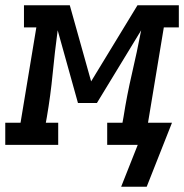

<svg xmlns="http://www.w3.org/2000/svg" viewBox="-62 -550 699 729"><path d="M495 159H398L461 0H345V-84H403L407 -106Q420 -189 439 -270.5Q458 -352 474 -435L306 -159H234L157 -435Q146 -353 138 -270.5Q130 -188 116 -106L112 -84H159V0H-42V-84H16L76 -446H29V-530H203L284 -241L460 -530H617V-446H560L500 -84H591Z"/></svg>

Font: Iosevka Slab MdExObl
Style: Regular
Weight: 500
Width: 7
Italic angle: -9°
Monospace: yes
Designer: Belleve Invis
Foundry: Belleve Invis
Version: Version 11.1.1; ttfautohint (v1.8.3)